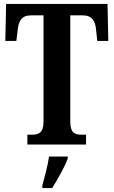

<svg xmlns="http://www.w3.org/2000/svg" viewBox="-20 -734 578 975"><path d="M119 0H417V-50H395C361 -50 337 -58 337 -116V-656H400C449 -656 464 -626 468 -582L474 -526H530L526 -714H11L7 -526H63L70 -582C74 -626 89 -656 137 -656H201V-116C201 -58 175 -50 141 -50H119ZM195 208V221H245C272 178 309 113 324 71V61H229C223 107 206 166 195 208Z"/></svg>

Font: Noto Serif Devanagari ExtraCondensed
Style: Bold
Weight: 700
Width: 2
Designer: Universal Thirst, Indian Type Foundry and the Monotype Design Team
Foundry: Monotype Imaging Inc.
Version: Version 2.004